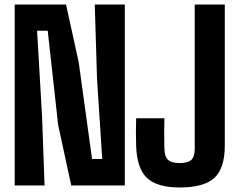

<svg xmlns="http://www.w3.org/2000/svg" viewBox="-20 -820 1045 849"><path d="M45 0V-800H272L328 -545L387 -117H432L409 -472L399 -800H532V0H295L237 -268L191 -684H144L166 -306L177 0ZM775 9Q674 9 629.5 -33.5Q585 -76 582 -176Q580 -237 582 -297H707Q706 -267 706 -229Q706 -191 707 -161Q708 -127 723.5 -113Q739 -99 775 -99Q811 -99 826 -113Q841 -127 841 -161V-800H974V-176Q974 -76 928 -33.5Q882 9 775 9Z"/></svg>

Font: Big Shoulders Text ExtraBold
Style: Regular
Weight: 800
Designer: Patric King
Foundry: XO Type Co
Version: Version 1.000; ttfautohint (v1.8.2)